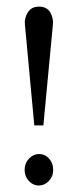

<svg xmlns="http://www.w3.org/2000/svg" viewBox="-20 -558 240 590"><path d="M85.4 -172.7 56.5 -482.9Q54.6 -502.8 65.6 -520.2Q76.6 -537.6 99.7 -537.6Q123.9 -537.6 134.2 -520.2Q144.5 -502.8 142.6 -482.9L113.3 -172.7ZM99 12.1Q81.8 12.1 68.8 -1.8Q55.7 -15.8 55.7 -35.9Q55.7 -56.5 69.1 -70.6Q82.5 -84.7 99.7 -84.7Q118.4 -84.7 130.9 -70.6Q143.4 -56.5 143.4 -35.9Q143.4 -15.8 130 -1.8Q116.6 12.1 99 12.1Z"/></svg>

Font: Parastoo
Style: Regular
Weight: 400
Foundry: Saber Rastikerdar (saber.rastikerdar@gmail.com)
Version: Version 3.000